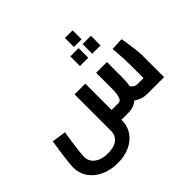

<svg xmlns="http://www.w3.org/2000/svg" viewBox="-244 -1152 1691 1691"><g transform="rotate(-45 601.5 -306.5)"><path d="M1143 -278V0H930Q867 0 812 -40Q767 0 701 0H612V5Q612 77 575 132Q538 187 471.5 217.5Q405 248 319 248Q233 248 163 216Q93 184 53.5 127Q14 70 14 -1Q14 -66 50 -293L182 -274Q148 -56 148 -1Q148 56 195 91Q242 126 319 126Q395 126 436.5 94Q478 62 478 5V-450H612V-122H701Q722 -122 734.5 -154Q747 -186 747 -252V-450H881V-252Q881 -200 872 -156Q892 -135 904 -128.5Q916 -122 930 -122H1009V-259Q1009 -323 1007 -367.5Q1005 -412 998 -496L1115 -501Q1126 -437 1134.5 -371Q1143 -305 1143 -278ZM841.2 -593.1H944.5V-713.1H841.2ZM688.2 -593.1H791.5V-713.1H688.2ZM769.3 -749.3H864.8V-861.2H769.3Z"/></g></svg>

Font: Cairo
Style: Bold
Weight: 700
Designer: Mohamed Gaber
Foundry: Kief Type Foundry
Version: Version 2.100